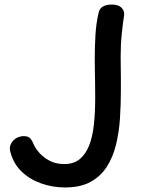

<svg xmlns="http://www.w3.org/2000/svg" viewBox="-20 -809 645 845"><path d="M414 -753Q418 -772 433.5 -780.5Q449 -789 472 -789Q501 -789 515 -775Q529 -761 526 -741Q521 -709 516 -661.5Q511 -614 511 -559Q511 -537 511.5 -513.5Q512 -490 512 -465Q512 -440 512 -410Q512 -349 508 -288Q504 -227 490.5 -172Q477 -117 450 -75Q423 -33 378.5 -8.5Q334 16 266 16Q212 16 162 -1.5Q112 -19 76 -53Q40 -87 26 -139Q21 -156 25.5 -169Q30 -182 39.5 -191.5Q49 -201 61 -205.5Q73 -210 83 -210Q105 -210 114 -199Q123 -188 129 -172Q136 -156 153 -136.5Q170 -117 197.5 -102Q225 -87 263 -87Q304 -87 330 -108Q356 -129 371.5 -167Q387 -205 393 -258.5Q399 -312 399 -378Q399 -413 398.5 -442.5Q398 -472 397.5 -498.5Q397 -525 397 -551Q397 -602 400 -654Q403 -706 414 -753Z"/></svg>

Font: Playpen Sans Medium
Style: Regular
Weight: 500
Designer: Laura Meseguer, Veronika Burian, José Scaglione
Foundry: TypeTogether
Version: Version 1.001